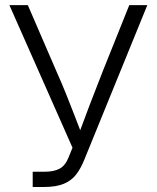

<svg xmlns="http://www.w3.org/2000/svg" viewBox="-20 -748 627 768"><path d="M110.8 0V-61H156.2Q196.8 -61 219.2 -73.7Q241.7 -86.4 254.4 -118.7L270 -157.2L17.6 -727.5H91.3L206.1 -461.9Q227.1 -415 244.4 -371.8Q261.7 -328.6 277.8 -286.9Q293.9 -245.1 310.5 -202.1H291.5Q314.5 -264.2 338.4 -327.4Q362.3 -390.6 390.6 -461.9L497.1 -727.5H569.3L316.9 -108.4Q303.2 -74.2 284.7 -50Q266.1 -25.9 235.4 -12.9Q204.6 0 154.8 0Z"/></svg>

Font: Inter 24pt Light
Style: Regular
Weight: 300
Designer: Rasmus Andersson
Foundry: rsms
Version: Version 4.001;git-66647c0bb